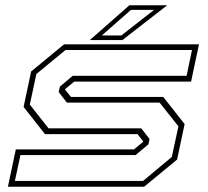

<svg xmlns="http://www.w3.org/2000/svg" viewBox="-20 -708 790 728"><path d="M10 0 40 -141.5H488L523.5 -171L501.5 -199.5H150.5L69.5 -302.5L98 -437L223 -540H734.5L704.5 -398.5H261.5L226 -369.5L249 -340.5H599L680 -237.5L651.5 -103L526.5 0ZM36.5 -22H522.5L631.5 -113L656.5 -229L585 -319H233.5L202.5 -359L207 -379.5L255.5 -420.5H687.5L708 -518.5H228.5L118 -427.5L93 -311.5L164 -221.5H515.5L547 -181L543 -161L494 -120H57.5ZM320.5 -556 470.5 -688H614L444 -556ZM366 -573.5H440L564 -670.5H476.5Z"/></svg>

Font: Tourney Expanded ExtraLight
Style: Italic
Weight: 200
Width: 7
Italic angle: -12°
Designer: Tyler Finck
Foundry: Etcetera Type Co
Version: Version 1.010; ttfautohint (v1.8.3)